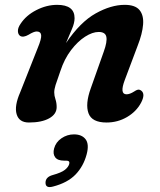

<svg xmlns="http://www.w3.org/2000/svg" viewBox="-20 -494 660 793"><path d="M63.5 -345.5Q54.5 -351.5 54 -365.2Q53.5 -379 64.5 -395Q87.5 -430.5 130 -452.2Q172.5 -474 216 -474Q288 -474 288 -419Q288 -399.5 277.5 -375Q267 -350.5 252.5 -316Q311.5 -403 375 -438.5Q438.5 -474 495 -474Q538.5 -474 556.2 -452.5Q574 -431 571 -392.8Q568 -354.5 548.5 -305L495.5 -164Q473 -104.5 502.5 -104.5Q516 -104.5 534 -116Q542.5 -122 549.2 -123.5Q556 -125 563.5 -119.5Q581.5 -105.5 562.5 -69.5Q543 -33 504.5 -10.5Q466 12 420 12Q359.5 12 345.5 -26.2Q331.5 -64.5 355 -129.5L408.5 -280.5Q423.5 -322 419.2 -342Q415 -362 387.5 -362Q362 -362 331.5 -342.5Q301 -323 273.5 -287Q246 -251 229.5 -201Q215 -160.5 209.5 -142.8Q204 -125 204 -112.5Q204 -99 209 -84.2Q214 -69.5 214 -51.5Q214 -22.5 183 -5.2Q152 12 99.5 12Q59 12 48.8 -22Q38.5 -56 63.5 -113L135.5 -295Q152 -334.5 150 -349.2Q148 -364 131.5 -364Q120 -364 98 -350.5Q76 -338 63.5 -345.5ZM244.5 169.5Q218 169.5 207.8 155.5Q197.5 141.5 203.5 119Q210.5 93 234 77Q257.5 61 285.5 61Q318 61 333.5 81.2Q349 101.5 338 143Q325 192.5 292 226.8Q259 261 199 276.5Q167.5 285 168 260Q168.5 237 197.5 229Q233.5 219 248 207.5Q262.5 196 266 183Q269.5 169.5 253.5 169.5Z"/></svg>

Font: Fraunces 9pt S100 SemiBold
Style: Italic
Weight: 600
Italic angle: -16°
Version: Version 1.000; ttfautohint (v1.8.3)